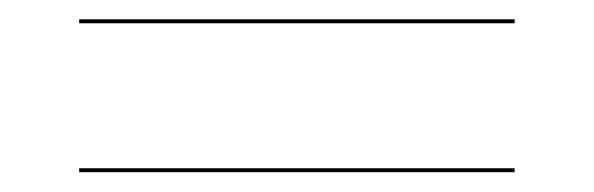

<svg xmlns="http://www.w3.org/2000/svg" viewBox="-20 -482 600 194"><path d="M60 -462.5V-458.5H500V-462.5ZM60 -312V-308H500V-312Z"/></svg>

Font: Bodoni* 36pt Fatface
Style: Regular
Weight: 900
Version: Version 2.3